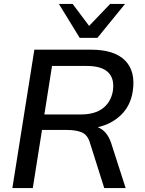

<svg xmlns="http://www.w3.org/2000/svg" viewBox="-20 -958 737 978"><path d="M43 0 155 -705H443Q563 -705 617.5 -649.5Q672 -594 656 -492Q645 -420 597 -373Q549 -326 478 -310Q525 -292 546 -230L620 0H511L438 -231Q426 -271 397 -283.5Q368 -296 322 -296H194L147 0ZM206 -375H392Q463 -375 504 -406.5Q545 -438 555 -495Q564 -558 530.5 -590Q497 -622 423 -622H245ZM386 -765 280 -938H350L434 -826L541 -938H617L476 -765Z"/></svg>

Font: Mulish SemiBold
Style: Italic
Weight: 600
Italic angle: -9°
Designer: Vernon Adams
Foundry: Vernon Adams
Version: Version 3.603; ttfautohint (v1.8.3)